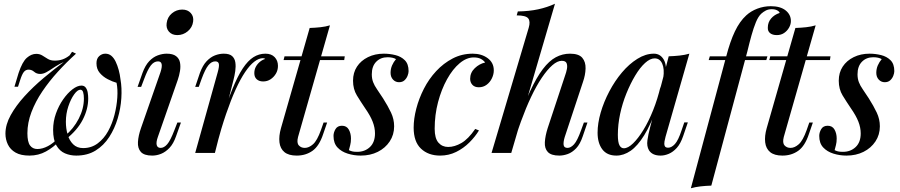

<svg xmlns="http://www.w3.org/2000/svg" viewBox="-20 -815 4797 1023"><path d="M297 -64Q265 -30 225 -8Q185 14 137 14Q91 14 63 -2Q35 -18 22 -45Q9 -72 9 -103Q9 -151 37 -201.5Q65 -252 110.5 -302Q156 -352 212.5 -399.5Q269 -447 326 -489L338 -490Q318 -485 298 -474Q278 -463 260.5 -451Q243 -439 226.5 -430Q210 -421 194 -421Q175 -421 162 -432.5Q149 -444 132 -444Q117 -444 107 -431.5Q97 -419 87 -387L76 -353H57L79 -426Q99 -486 123 -507Q147 -528 173 -528Q192 -528 206 -519Q220 -510 235 -501Q250 -492 272 -492Q294 -492 313 -498.5Q332 -505 351 -520L364 -539L385 -529Q335 -484 288.5 -433Q242 -382 205.5 -328Q169 -274 147.5 -217.5Q126 -161 126 -105Q126 -59 140 -40Q154 -21 179 -21Q206 -21 235.5 -36.5Q265 -52 292 -82ZM423 -26Q467 -26 500.5 -51Q534 -76 556 -116Q578 -156 590 -203Q602 -250 605 -295Q608 -340 601 -374Q579 -380 554 -393Q529 -406 511.5 -426.5Q494 -447 494 -478Q494 -503 508.5 -516Q523 -529 541 -529Q560 -529 573.5 -517.5Q587 -506 596.5 -486Q606 -466 612.5 -442Q619 -418 622 -392Q630 -347 626.5 -292Q623 -237 607 -183.5Q591 -130 562 -85Q533 -40 489.5 -13Q446 14 386 14Q354 14 326 2Q298 -10 280.5 -40Q263 -70 263 -123Q263 -168 278 -210Q293 -252 316.5 -285.5Q340 -319 366 -339Q392 -359 414 -359Q429 -359 437 -348Q445 -337 447.5 -321Q450 -305 450 -290Q450 -234 421 -177.5Q392 -121 331 -73L326 -91Q372 -129 399.5 -182.5Q427 -236 427 -290Q427 -310 423 -323.5Q419 -337 408 -337Q393 -337 375 -312Q357 -287 344 -248Q331 -209 331 -166Q331 -131 340 -99Q349 -67 369.5 -46.5Q390 -26 423 -26Z M868 -692Q872 -724 896 -744Q920 -764 951 -764Q980 -764 996.5 -745.5Q1013 -727 1009 -700Q1005 -669 980.5 -648.5Q956 -628 925 -628Q896 -628 880 -646.5Q864 -665 868 -692ZM835 -430Q854 -488 822 -488Q800 -488 783 -465.5Q766 -443 748 -394L732 -352H713L739 -426Q754 -467 775 -489Q796 -511 820.5 -520Q845 -529 868 -529Q901 -529 918 -516Q935 -503 939 -482Q943 -461 939 -436.5Q935 -412 927 -389L821 -85Q811 -57 815 -42Q819 -27 836 -27Q854 -27 871 -46.5Q888 -66 909 -121L925 -162H944L918 -89Q904 -49 883 -27Q862 -5 838.5 4.5Q815 14 791 14Q748 14 730.5 -5.5Q713 -25 715 -58.5Q717 -92 731 -132Z M1125 0H1020L1140 -430Q1149 -462 1146 -475Q1143 -488 1127 -488Q1107 -488 1090 -467Q1073 -446 1054 -394L1039 -352H1020L1045 -426Q1060 -467 1081 -489Q1102 -511 1125.5 -520Q1149 -529 1172 -529Q1203 -529 1217 -516Q1231 -503 1234 -482Q1237 -461 1233.5 -436.5Q1230 -412 1224 -389ZM1381 -505Q1359 -505 1335 -486.5Q1311 -468 1286 -431Q1261 -394 1235.5 -338Q1210 -282 1184.5 -207.5Q1159 -133 1134 -39L1158 -169Q1190 -271 1218 -340Q1246 -409 1273.5 -450.5Q1301 -492 1330.5 -510.5Q1360 -529 1394 -529Q1426 -529 1443.5 -510.5Q1461 -492 1461 -464Q1461 -441 1450 -422.5Q1439 -404 1421.5 -392.5Q1404 -381 1382 -381Q1361 -381 1348 -392.5Q1335 -404 1335 -425Q1335 -444 1343 -459Q1351 -474 1364 -485Q1377 -496 1393 -501Q1391 -503 1388 -504Q1385 -505 1381 -505Z M1817 -515 1814 -495H1491L1496 -515ZM1568 -85Q1560 -54 1572 -40.5Q1584 -27 1604 -27Q1626 -27 1648 -46.5Q1670 -66 1690 -122L1704 -162H1723L1702 -101Q1681 -37 1645 -11.5Q1609 14 1561 14Q1518 14 1495.5 -4.5Q1473 -23 1469 -56.5Q1465 -90 1477 -132L1630 -666Q1660 -667 1687.5 -670Q1715 -673 1738 -680Z M1839 -15Q1847 -11 1856.5 -8.5Q1866 -6 1883 -6Q1924 -6 1951 -31.5Q1978 -57 1978 -104Q1978 -135 1965.5 -167Q1953 -199 1925 -239Q1902 -273 1881.5 -306.5Q1861 -340 1861 -385Q1861 -428 1882 -460Q1903 -492 1940.5 -510.5Q1978 -529 2025 -529Q2056 -529 2086.5 -521.5Q2117 -514 2137 -494Q2157 -474 2157 -436Q2157 -425 2151.5 -411Q2146 -397 2135 -387Q2124 -377 2106 -377Q2087 -377 2074 -391Q2061 -405 2061 -427Q2061 -448 2069 -466.5Q2077 -485 2090 -500Q2073 -510 2045 -510Q2008 -510 1984.5 -486Q1961 -462 1961 -419Q1961 -396 1968 -377.5Q1975 -359 1989 -339Q2003 -319 2021 -291Q2047 -250 2063.5 -215Q2080 -180 2080 -142Q2080 -97 2056.5 -61.5Q2033 -26 1993 -6Q1953 14 1902 14Q1866 14 1832.5 3.5Q1799 -7 1778 -29.5Q1757 -52 1757 -91Q1757 -109 1767.5 -127Q1778 -145 1802 -145Q1827 -145 1838.5 -124.5Q1850 -104 1850 -77Q1850 -57 1846 -42Q1842 -27 1839 -15Z M2504 -509Q2466 -509 2429 -478Q2392 -447 2362 -393Q2332 -339 2314 -271Q2296 -203 2296 -129Q2296 -78 2316 -55Q2336 -32 2368 -32Q2402 -32 2438.5 -53Q2475 -74 2512 -128L2532 -120Q2512 -87 2481 -56Q2450 -25 2410.5 -5.5Q2371 14 2325 14Q2262 14 2223 -23Q2184 -60 2184 -135Q2184 -182 2198 -236Q2212 -290 2238.5 -342Q2265 -394 2304 -436Q2343 -478 2392 -503.5Q2441 -529 2499 -529Q2546 -529 2578.5 -505Q2611 -481 2611 -440Q2611 -419 2601 -398Q2591 -377 2573 -363.5Q2555 -350 2531 -350Q2509 -350 2497 -363Q2485 -376 2485 -395Q2485 -428 2509.5 -451.5Q2534 -475 2565 -482Q2556 -494 2541.5 -501.5Q2527 -509 2504 -509Z M2704 0H2599L2797 -667Q2807 -701 2794.5 -717Q2782 -733 2733 -733L2739 -754Q2800 -755 2848 -765.5Q2896 -776 2937 -795ZM2731 -147Q2770 -255 2804.5 -329Q2839 -403 2872.5 -447Q2906 -491 2941.5 -510Q2977 -529 3017 -529Q3064 -529 3082.5 -507Q3101 -485 3100 -450Q3099 -415 3086 -378L2989 -85Q2981 -59 2983 -43Q2985 -27 3004 -27Q3021 -27 3038.5 -46Q3056 -65 3076 -121L3091 -162H3110L3085 -89Q3071 -47 3050 -25Q3029 -3 3005.5 5.5Q2982 14 2960 14Q2917 14 2899 -5Q2881 -24 2883 -57.5Q2885 -91 2898 -132L2991 -413Q2997 -429 3000.5 -447Q3004 -465 2999 -478Q2994 -491 2973 -491Q2950 -491 2923 -467.5Q2896 -444 2867 -401Q2838 -358 2810 -299Q2782 -240 2756 -168.5Q2730 -97 2708 -17Z M3304 -25Q3326 -25 3353 -51Q3380 -77 3408 -122.5Q3436 -168 3460 -228Q3484 -288 3500 -356L3482 -247Q3448 -152 3412.5 -94.5Q3377 -37 3340 -11.5Q3303 14 3264 14Q3214 14 3189 -19.5Q3164 -53 3164 -108Q3164 -158 3180.5 -215Q3197 -272 3226.5 -328Q3256 -384 3294 -429Q3332 -474 3376 -501.5Q3420 -529 3464 -529Q3498 -529 3516.5 -497.5Q3535 -466 3525 -406L3514 -400Q3521 -447 3508.5 -475.5Q3496 -504 3468 -504Q3444 -504 3417 -479.5Q3390 -455 3364.5 -412.5Q3339 -370 3317.5 -317Q3296 -264 3284 -207.5Q3272 -151 3272 -97Q3272 -57 3280.5 -41Q3289 -25 3304 -25ZM3543 -515Q3573 -516 3601 -519Q3629 -522 3653 -529L3526 -86Q3523 -75 3520.5 -61.5Q3518 -48 3521.5 -38Q3525 -28 3540 -28Q3558 -28 3576 -47.5Q3594 -67 3612 -122L3626 -163H3645L3620 -90Q3606 -49 3586 -27Q3566 -5 3543.5 4.5Q3521 14 3500 14Q3456 14 3438 -14Q3425 -36 3429.5 -67.5Q3434 -99 3443 -133Z M3756 -495 3762 -515H4069L4063 -495ZM4092 -766Q4074 -766 4060.5 -759Q4047 -752 4036 -742Q4020 -727 4007.5 -696.5Q3995 -666 3984 -626.5Q3973 -587 3962 -541L3770 174Q3740 175 3713 178Q3686 181 3661 188L3849 -513Q3870 -594 3895.5 -647.5Q3921 -701 3956 -733Q3981 -756 4015.5 -769Q4050 -782 4087 -782Q4138 -782 4166 -759.5Q4194 -737 4194 -703Q4194 -685 4184 -667.5Q4174 -650 4157.5 -639Q4141 -628 4119 -628Q4096 -628 4083 -638.5Q4070 -649 4071 -668Q4071 -696 4088.5 -716.5Q4106 -737 4134 -746Q4133 -753 4121.5 -759.5Q4110 -766 4092 -766Z M4405 -515 4402 -495H4079L4084 -515ZM4156 -85Q4148 -54 4160 -40.5Q4172 -27 4192 -27Q4214 -27 4236 -46.5Q4258 -66 4278 -122L4292 -162H4311L4290 -101Q4269 -37 4233 -11.5Q4197 14 4149 14Q4106 14 4083.5 -4.5Q4061 -23 4057 -56.5Q4053 -90 4065 -132L4218 -666Q4248 -667 4275.5 -670Q4303 -673 4326 -680Z M4427 -15Q4435 -11 4444.5 -8.5Q4454 -6 4471 -6Q4512 -6 4539 -31.5Q4566 -57 4566 -104Q4566 -135 4553.5 -167Q4541 -199 4513 -239Q4490 -273 4469.5 -306.5Q4449 -340 4449 -385Q4449 -428 4470 -460Q4491 -492 4528.5 -510.5Q4566 -529 4613 -529Q4644 -529 4674.5 -521.5Q4705 -514 4725 -494Q4745 -474 4745 -436Q4745 -425 4739.5 -411Q4734 -397 4723 -387Q4712 -377 4694 -377Q4675 -377 4662 -391Q4649 -405 4649 -427Q4649 -448 4657 -466.5Q4665 -485 4678 -500Q4661 -510 4633 -510Q4596 -510 4572.5 -486Q4549 -462 4549 -419Q4549 -396 4556 -377.5Q4563 -359 4577 -339Q4591 -319 4609 -291Q4635 -250 4651.5 -215Q4668 -180 4668 -142Q4668 -97 4644.5 -61.5Q4621 -26 4581 -6Q4541 14 4490 14Q4454 14 4420.5 3.5Q4387 -7 4366 -29.5Q4345 -52 4345 -91Q4345 -109 4355.5 -127Q4366 -145 4390 -145Q4415 -145 4426.5 -124.5Q4438 -104 4438 -77Q4438 -57 4434 -42Q4430 -27 4427 -15Z"/></svg>

Font: Playfair Display Medium
Style: Italic
Weight: 500
Italic angle: -14°
Designer: Claus Eggers Sørensen
Foundry: Claus Eggers Sørensen
Version: Version 1.203